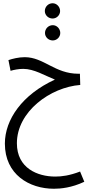

<svg xmlns="http://www.w3.org/2000/svg" viewBox="-20 -768 539 1182"><path d="M304 -654C329 -654 350 -675 350 -700C350 -726 329 -748 304 -748C277 -748 256 -726 256 -700C256 -675 277 -654 304 -654ZM305 -519C330 -519 351 -540 351 -565C351 -591 330 -613 305 -613C278 -613 257 -591 257 -565C257 -540 278 -519 305 -519ZM312 394C353 394 421 388 499 351L473 288C408 313 360 319 320 319C212 319 84 268 84 114C84 -82 291 -231 474 -245L472 -314H463C317 -314 250 -416 132 -416C94 -416 56 -406 32 -398L45 -332C65 -338 94 -344 123 -344C190 -344 255 -303 318 -278C117 -186 10 -32 10 116C10 306 160 394 312 394Z"/></svg>

Font: Noto Sans Arabic ExtCond
Style: Regular
Weight: 400
Width: 2
Designer: Monotype Design Team, Nadine Chahine, Nizar Qandah and Khaled Hosny
Foundry: Monotype Imaging Inc.
Version: Version 2.012